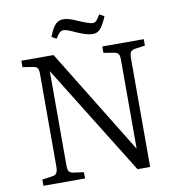

<svg xmlns="http://www.w3.org/2000/svg" viewBox="-94 -976 1000 1063"><g transform="rotate(-10 406.0 -444.5)"><path d="M64 0V-35L120 -43Q138 -45 145.5 -56Q153 -67 153 -94V-612Q153 -636 147 -645.5Q141 -655 120 -658L64 -667V-703H245L607 -114L608 -118V-611Q608 -636 601.5 -645.5Q595 -655 574 -658L519 -667V-703H752V-667L696 -659Q678 -656 671 -646.5Q664 -637 664 -609V0H593L209 -619V-615V-90Q209 -64 215.5 -55Q222 -46 241 -43L298 -35V0ZM480 -780Q463 -780 443.5 -785.5Q424 -791 396 -803Q376 -812 362 -818Q348 -824 338.5 -826.5Q329 -829 323 -829Q310 -829 300.5 -820.5Q291 -812 277 -789L251 -804Q264 -838 276.5 -856.5Q289 -875 302.5 -882Q316 -889 332 -889Q348 -889 366.5 -883.5Q385 -878 418 -863Q449 -850 465 -845Q481 -840 489 -840Q501 -840 509 -847Q517 -854 533 -881L560 -866Q546 -832 533.5 -813.5Q521 -795 508.5 -787.5Q496 -780 480 -780Z"/></g></svg>

Font: Literata 18pt Light
Style: Regular
Weight: 300
Designer: Latin by Veronika Burian and Jose Scaglione. Greek by Irene Vlachou. Cyrillic by Vera Evstafieva.
Foundry: TypeTogether
Version: Version 3.103;gftools[0.9.29]